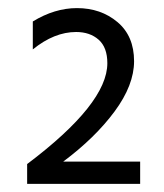

<svg xmlns="http://www.w3.org/2000/svg" viewBox="-20 -846 405 474"><path d="M326 -392H47V-441Q245 -590 245 -690Q245 -729 223.5 -748Q202 -767 168 -767Q114 -767 61 -724V-793Q115 -826 170 -826Q229 -826 270 -791.5Q311 -757 311 -695Q311 -636 263 -571Q215 -506 136 -447H326Z"/></svg>

Font: Hind Guntur
Style: Regular
Weight: 400
Designer: Manushi Parikh, Hitesh Malaviya
Foundry: Indian Type Foundry
Version: Version 1.002;PS 1.0;hotconv 1.0.86;makeotf.lib2.5.63406; tt